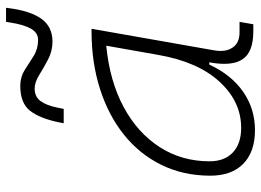

<svg xmlns="http://www.w3.org/2000/svg" viewBox="-133 -708 852 626"><g transform="rotate(-90 293.0 -395.0)"><path d="M181.6 10.3Q110.8 10.3 72 -27.8Q33.2 -65.9 33.2 -135.3Q33.2 -223.1 68.4 -294.7Q103.5 -366.2 167 -417Q230.5 -467.8 316.4 -495.1Q402.3 -522.5 503.4 -522.5H512.2L442.4 -126Q439.9 -113.3 439.9 -102.1Q439.9 -78.1 450.7 -63Q465.8 -40 500.5 -40H534.7L526.9 4.9H503.9Q436 4.9 413.1 -29.8Q397.9 -51.8 397.9 -90.3Q397.9 -111.8 402.8 -138.7H395.5Q362.3 -66.9 306.9 -28.3Q251.5 10.3 181.6 10.3ZM189 -34.7Q274.9 -34.7 339.8 -105.5Q404.8 -176.3 427.2 -306.2L457 -474.6Q341.8 -463.4 257.3 -418Q172.9 -372.6 126.5 -300.5Q80.1 -228.5 80.1 -137.7Q80.1 -88.9 108.9 -61.8Q137.7 -34.7 189 -34.7ZM204.1 -613.3 207 -627.9Q219.7 -690.4 244.6 -722.7Q269.5 -754.9 326.2 -754.9Q354.5 -754.9 377.4 -740.7Q399.9 -726.1 423.3 -711.4Q446.8 -696.8 476.1 -696.8Q499 -696.8 512.5 -720.2Q525.9 -743.7 532.7 -788.6L534.7 -801.3H580.6L579.6 -793.5Q570.8 -722.7 544.9 -686.3Q519 -649.9 470.2 -649.9Q439 -649.9 411.4 -664.6Q383.8 -679.2 360.4 -693.8Q336.9 -708 317.4 -708Q290.5 -708 276.4 -688.7Q262.2 -669.4 254.9 -632.8L251 -613.3Z"/></g></svg>

Font: CaskaydiaCove NF ExtraLight
Style: Italic
Weight: 200
Italic angle: -10°
Designer: Aaron Bell
Foundry: Saja Typeworks
Version: Version 2111.001; VTT 6.35;Nerd Fonts 3.2.1